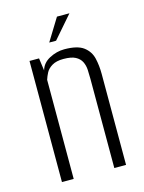

<svg xmlns="http://www.w3.org/2000/svg" viewBox="-101 -697 567 758"><g transform="rotate(-15 183.0 -318.0)"><path d="M57 0V-495H96L103 -444Q111 -473 140.5 -488.5Q170 -504 201 -504Q255 -504 280 -485Q305 -466 312 -436Q319 -406 319 -372V0H271V-364Q271 -383 270 -401.5Q269 -420 261.5 -435Q254 -450 237 -459Q220 -468 188 -468Q159 -468 141.5 -457.5Q124 -447 116.5 -432.5Q109 -418 105 -405V0ZM151 -545 207 -636H258L179 -545Z"/></g></svg>

Font: Alumni Sans Light
Style: Regular
Weight: 300
Version: Version 1.018